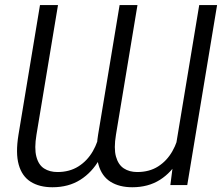

<svg xmlns="http://www.w3.org/2000/svg" viewBox="-20 -748 897 776"><path d="M682.1 -106 785.2 -727.5H857.4L736.8 0H668.5ZM706.5 -223.6 742.7 -224.1Q732.4 -156.7 703.1 -104Q673.8 -51.3 626.5 -21.2Q579.1 8.8 514.6 8.8Q462.4 8.8 427 -13.2Q391.6 -35.2 378.2 -82Q364.7 -128.9 376.5 -203.6L463.4 -727.5H535.6L448.7 -203.6Q439.5 -148.4 448.7 -115.2Q458 -82 480.5 -67.4Q502.9 -52.7 534.7 -52.7Q583.5 -52.7 618.9 -75.2Q654.3 -97.7 676.5 -136.5Q698.7 -175.3 706.5 -223.6ZM385.7 -223.6 421.4 -224.1Q411.6 -156.7 381.8 -104Q352.1 -51.3 304.4 -21.2Q256.8 8.8 191.9 8.8Q139.2 8.8 104 -13.4Q68.8 -35.6 55.7 -82.3Q42.5 -128.9 54.7 -203.6L141.6 -727.5H214.4L127.4 -203.6Q118.2 -148.4 127 -115Q135.7 -81.5 158.2 -67.1Q180.7 -52.7 212.4 -52.7Q260.7 -52.7 296.6 -75.2Q332.5 -97.7 355 -136.5Q377.4 -175.3 385.7 -223.6Z"/></svg>

Font: Inter Tight Light
Style: Italic
Weight: 300
Italic angle: -9.39999°
Designer: Rasmus Andersson
Foundry: rsms
Version: Version 3.004